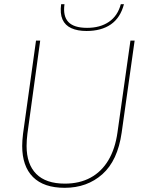

<svg xmlns="http://www.w3.org/2000/svg" viewBox="-20 -891 689 917"><path d="M289 6Q189 6 137.5 -45.5Q86 -97 86 -194Q86 -206 87 -221Q88 -236 90 -252L152 -697H172L111 -253Q109 -237 108 -222.5Q107 -208 107 -194Q107 -107 153 -60.5Q199 -14 290 -14Q360 -14 412.5 -42.5Q465 -71 497.5 -125.5Q530 -180 541 -258L603 -697H623L561 -257Q542 -124 469 -59Q396 6 289 6ZM393 -743Q350 -743 320.5 -756.5Q291 -770 278.5 -798Q266 -826 272 -871H288Q280 -814 306.5 -786Q333 -758 396 -758Q458 -758 500 -786.5Q542 -815 557 -871H572Q555 -806 509.5 -774.5Q464 -743 393 -743Z"/></svg>

Font: Hanken Grotesk Thin
Style: Italic
Weight: 250
Italic angle: -8°
Designer: Alfredo Marco Pradil
Foundry: Hanken Design Co.
Version: Version 3.013